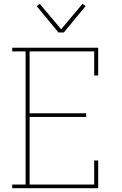

<svg xmlns="http://www.w3.org/2000/svg" viewBox="-20 -985 640 1005"><path d="M44 0V-19H114V-716H44V-735H494V-590H473V-716H135V-392H431V-373H135V-19H473V-145H494V0ZM286 -815 172 -953 188 -965 300 -832 412 -965 428 -953 314 -815Z"/></svg>

Font: Iosevka Etoile Thin
Style: Regular
Weight: 100
Designer: Belleve Invis
Foundry: Belleve Invis
Version: Version 22.1.2; ttfautohint (v1.8.4)